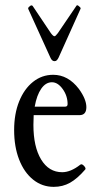

<svg xmlns="http://www.w3.org/2000/svg" viewBox="-20 -716 385 747"><path d="M189 11Q144 11 109 -17Q74 -45 54.5 -95Q35 -145 35 -210Q35 -273 54.5 -321.5Q74 -370 108.5 -397.5Q143 -425 187 -425Q245 -425 287 -370Q316 -330 316 -299Q316 -268 289 -268H111Q110 -250 110 -230Q110 -145 140 -95.5Q170 -46 222 -46Q255 -46 292 -75Q298 -80 306.5 -71Q315 -62 312 -57Q281 -21 252.5 -5Q224 11 189 11ZM182 -396Q158 -396 140.5 -371Q123 -346 115 -301H233Q243 -301 243 -311Q243 -343 224 -369.5Q205 -396 182 -396ZM192 -478Q182 -478 176 -492L90 -681Q88 -686 95 -691Q102 -698 107 -693L178 -587Q187 -575 192 -575Q196 -575 205 -587L277 -693Q280 -699 288 -691Q296 -685 293 -681L208 -492Q205 -486 201.5 -482Q198 -478 192 -478Z"/></svg>

Font: Junicode Two Beta Condensed
Style: Regular
Weight: 400
Width: 3
Designer: Peter S. Baker
Foundry: Briery Creek Software
Version: Version 1.053; ttfautohint (v1.8.4)